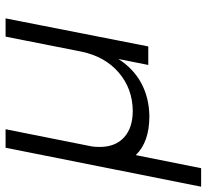

<svg xmlns="http://www.w3.org/2000/svg" viewBox="-56 -518 758 705"><g transform="rotate(-90 323.5 -165.0)"><path d="M609 -524 506 0H438L460 -110Q425 -55 371.5 -26Q318 3 250 4Q155 4 107 -46L59 194H-9L134 -524H202L139 -208Q137 -198 137 -178Q137 -121 172 -89Q207 -57 270 -57Q351 -58 410 -108.5Q469 -159 487 -246L542 -524Z"/></g></svg>

Font: Gontserrat Light
Style: Italic
Weight: 300
Italic angle: -11.3°
Designer: Julieta Ulanovsky
Foundry: Julieta Ulanovsky
Version: Version 6.001